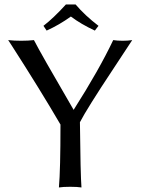

<svg xmlns="http://www.w3.org/2000/svg" viewBox="-20 -825 622 848"><path d="M314 -805.2Q355.5 -756.3 415 -710.9L398.9 -689.9Q336.9 -718.8 293 -752Q242.2 -715.3 186 -689.9L171.9 -710.9Q215.3 -744.1 271 -805.2ZM333 -285.2Q335.4 -53.7 339.8 2.9Q321.8 0 290 0Q258.3 0 240.2 2.9Q247.1 -74.7 247.1 -274.9Q156.7 -429.7 30.8 -625.5Q22 -639.6 16.1 -647.9Q42 -645 73.2 -645Q105 -645 129.9 -647.9Q162.6 -584.5 291 -364.3Q298.8 -351.1 305.2 -339.8Q417.5 -516.1 480 -647.9Q498.5 -645 522 -645Q544.4 -645 564 -647.9Q532.7 -600.1 480.5 -521Q363.3 -344.2 333 -285.2Z"/></svg>

Font: Linux Biolinum Capitals O
Style: Small Caps
Weight: 400
Designer: Philipp H. Poll
Foundry: Philipp H. Poll
Version: Version 1.0.4